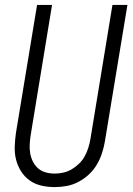

<svg xmlns="http://www.w3.org/2000/svg" viewBox="-20 -755 540 782"><path d="M203 7Q175 7 148.5 1Q122 -5 101 -20Q80 -35 66 -57Q52 -79 45.5 -104.5Q39 -130 40 -158Q41 -186 45 -214L131 -735H192L105 -205Q102 -186 101 -167Q100 -148 103 -130.5Q106 -113 114 -97Q122 -81 135 -69.5Q148 -58 166 -53Q184 -48 203 -48Q220 -48 238 -52Q256 -56 272 -65.5Q288 -75 302 -88.5Q316 -102 325 -118.5Q334 -135 339.5 -152.5Q345 -170 348 -187L438 -735H499L407 -178Q403 -154 395 -130Q387 -106 374 -84Q361 -62 341.5 -44Q322 -26 299 -14Q276 -2 251.5 2.5Q227 7 203 7Z"/></svg>

Font: Iosevka Term Curly Light
Style: Italic
Weight: 300
Italic angle: -9°
Designer: Belleve Invis
Foundry: Belleve Invis
Version: Version 32.3.0